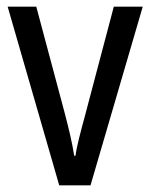

<svg xmlns="http://www.w3.org/2000/svg" viewBox="-20 -557 451 577"><path d="M158 0H252L409 -537H322L234 -204C222 -160 210 -115 207 -89H203C197 -129 185 -177 174 -219L89 -537H3Z"/></svg>

Font: Noto Sans Georgian Condensed
Style: Regular
Weight: 400
Width: 3
Designer: Monotype Design Team, Akaki Razmadze
Foundry: Google LLC
Version: Version 2.005